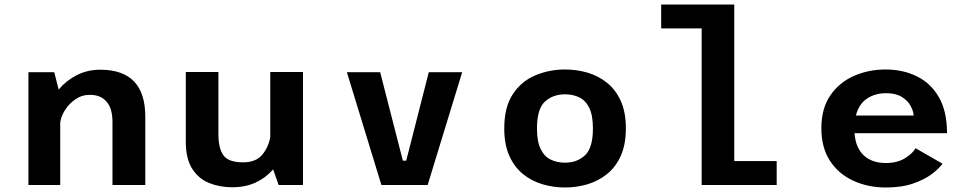

<svg xmlns="http://www.w3.org/2000/svg" viewBox="-20 -820 4300 851"><path d="M106 0V-500H220.5L240 -423Q272 -462 319.5 -486.5Q367 -511 424.5 -511Q624 -511 624 -303V0H478.5V-279.5Q478.5 -339.5 452 -369.8Q425.5 -400 379 -399.5Q343.5 -400 314.8 -380.2Q286 -360.5 268.2 -332.2Q250.5 -304 247 -277.5V0Z M1009.5 10Q953 10 906.5 -9Q860 -28 831.8 -72.2Q803.5 -116.5 803.5 -192V-501H948V-224.5Q948 -163.5 970 -132Q992 -100.5 1057.5 -100.5Q1114 -100.5 1142 -133.8Q1170 -167 1178 -213V-501H1323V0H1215L1190.5 -69.5Q1158.5 -32 1113.2 -11Q1068 10 1009.5 10Z M1880.5 -500H2028.5L1875.5 0H1670.5L1517.5 -500H1665L1765.5 -108H1780.5Z M2484.5 11Q2432 11 2383.8 -3.5Q2335.5 -18 2297.5 -49Q2259.5 -80 2237.2 -130Q2215 -180 2215 -251Q2215 -345.5 2253.2 -403Q2291.5 -460.5 2353 -486.2Q2414.5 -512 2484.5 -512Q2536.5 -512 2584.8 -497.8Q2633 -483.5 2671.2 -452.5Q2709.5 -421.5 2731.8 -371.8Q2754 -322 2754 -251Q2754 -180 2731.8 -130Q2709.5 -80 2671.2 -49Q2633 -18 2584.8 -3.5Q2536.5 11 2484.5 11ZM2484.5 -99Q2538 -99 2573 -131.8Q2608 -164.5 2608 -251Q2608 -308.5 2592 -341.5Q2576 -374.5 2548 -388.2Q2520 -402 2484.5 -402Q2430.5 -402 2395.2 -369.5Q2360 -337 2360 -251Q2360 -193 2376.2 -159.8Q2392.5 -126.5 2420.5 -112.8Q2448.5 -99 2484.5 -99Z M3234.5 -106H3422.5V0H3090V-694H2910.5V-800H3234.5Z M4157.5 -94.5Q4142.5 -73 4110 -48.5Q4077.5 -24 4027 -6.5Q3976.5 11 3906.5 11Q3828 11 3763 -18.5Q3698 -48 3659.2 -106.5Q3620.5 -165 3620.5 -252Q3620.5 -339 3660 -396.8Q3699.5 -454.5 3764.2 -483.2Q3829 -512 3905 -512Q3982.5 -512 4044.2 -481.5Q4106 -451 4141.8 -388.5Q4177.5 -326 4177.5 -229.5H3767.5Q3772.5 -164.5 3808.8 -131Q3845 -97.5 3906.5 -97.5Q3956.5 -97.5 3990.8 -118.5Q4025 -139.5 4038 -163ZM3907.5 -407Q3859 -407 3823 -383.2Q3787 -359.5 3773.5 -308H4029.5Q4028.5 -328 4015.8 -351.2Q4003 -374.5 3976.5 -390.8Q3950 -407 3907.5 -407Z"/></svg>

Font: League Mono SemiBold
Style: Regular
Weight: 600
Width: 6
Designer: Tyler Finck
Foundry: The League of Moveable Type / Tyler Finck
Version: Version 2.300;RELEASE